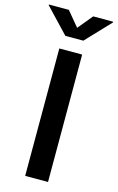

<svg xmlns="http://www.w3.org/2000/svg" viewBox="-186 -1003 649 1059"><g transform="rotate(15 138.5 -473.5)"><path d="M203.6 -727.5V0H73.2V-727.5ZM68.8 -946.8 138.7 -862.8 208 -946.8H322.3V-942.9L189.9 -803.2H87.4L-44.9 -942.9V-946.8Z"/></g></svg>

Font: Inter-SemiBold
Style: Regular
Weight: 600
Designer: Rasmus Andersson
Foundry: rsms
Version: Version 4.000;git-a52131595